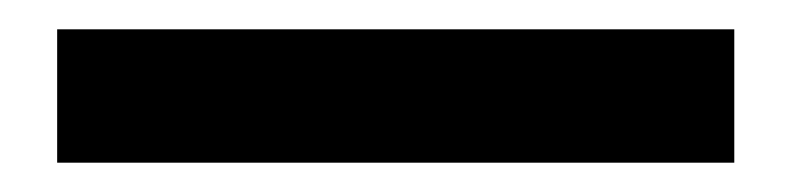

<svg xmlns="http://www.w3.org/2000/svg" viewBox="-20 -20 540 131"><path d="M19 91V0H481V91Z"/></svg>

Font: Nunito Sans 11pt ExtraBold
Style: Regular
Weight: 800
Version: Version 3.101;gftools[0.9.27]